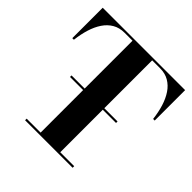

<svg xmlns="http://www.w3.org/2000/svg" viewBox="-193 -911 1071 1071"><g transform="rotate(45 342.5 -375.0)"><path d="M164.5 -348V-360H527.5V-348ZM158 0V-12.5H268V-737.5H205.5Q165.5 -737.5 135.5 -720Q105.5 -702.5 84.8 -671.5Q64 -640.5 51.2 -599Q38.5 -557.5 33 -510H20.5V-750H670.5V-510H658Q652.5 -557.5 639.8 -599Q627 -640.5 606.2 -671.5Q585.5 -702.5 555.5 -720Q525.5 -737.5 485.5 -737.5H423V-12.5H533V0Z"/></g></svg>

Font: Bodoni Moda 18pt
Style: Bold
Weight: 700
Designer: Owen Earl
Foundry: indestructible type
Version: Version 2.004